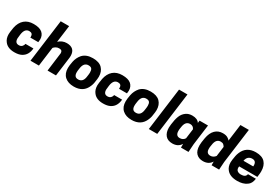

<svg xmlns="http://www.w3.org/2000/svg" viewBox="85 -1952 4547 3118"><g transform="rotate(30 2359.0 -393.5)"><path d="M235 13Q111 13 53 -61Q9 -114 9 -197Q9 -220 13 -246Q19 -293 25 -325Q46 -429 111 -486Q176 -543 282 -543Q392 -543 444 -498.5Q496 -454 496 -376Q496 -359 491 -324H342L343 -341Q343 -407 277 -407Q192 -407 176 -284Q168 -226 168 -209Q168 -123 240 -123Q279 -123 300 -145.5Q321 -168 325 -196H474Q469 -133 442.5 -86.5Q416 -40 365.5 -13.5Q315 13 235 13Z M1010 0H852L897 -351Q897 -378 883.5 -392.5Q870 -407 837 -407Q802 -407 776 -391Q750 -375 737 -358L690 0H532L637 -800H795L753 -482Q818 -543 902 -543Q1055 -543 1059 -397Q1059 -378 1057 -358Z M1354 -123Q1446 -123 1458 -246L1460 -260Q1465 -290 1465 -319Q1465 -363 1448 -385Q1431 -407 1387 -407Q1298 -407 1283 -284Q1281 -269 1279.5 -259Q1278 -249 1277 -239.5Q1276 -230 1276 -212Q1276 -170 1294 -146.5Q1312 -123 1354 -123ZM1349 13Q1241 13 1179 -43Q1117 -99 1117 -201Q1117 -250 1132 -325Q1148 -408 1203 -472Q1270 -543 1392 -543Q1510 -543 1567 -484.5Q1624 -426 1624 -329Q1624 -307 1621 -284L1609 -203Q1603 -173 1589 -140Q1527 13 1349 13Z M1898 13Q1774 13 1716 -61Q1672 -114 1672 -197Q1672 -220 1676 -246Q1682 -293 1688 -325Q1709 -429 1774 -486Q1839 -543 1945 -543Q2055 -543 2107 -498.5Q2159 -454 2159 -376Q2159 -359 2154 -324H2005L2006 -341Q2006 -407 1940 -407Q1855 -407 1839 -284Q1831 -226 1831 -209Q1831 -123 1903 -123Q1942 -123 1963 -145.5Q1984 -168 1988 -196H2137Q2132 -133 2105.5 -86.5Q2079 -40 2028.5 -13.5Q1978 13 1898 13Z M2437 -123Q2529 -123 2541 -246L2543 -260Q2548 -290 2548 -319Q2548 -363 2531 -385Q2514 -407 2470 -407Q2381 -407 2366 -284Q2364 -269 2362.5 -259Q2361 -249 2360 -239.5Q2359 -230 2359 -212Q2359 -170 2377 -146.5Q2395 -123 2437 -123ZM2432 13Q2324 13 2262 -43Q2200 -99 2200 -201Q2200 -250 2215 -325Q2231 -408 2286 -472Q2353 -543 2475 -543Q2593 -543 2650 -484.5Q2707 -426 2707 -329Q2707 -307 2704 -284L2692 -203Q2686 -173 2672 -140Q2610 13 2432 13Z M2909 0H2751L2856 -800H3014Z M3555 -530H3397ZM3196 13Q3110 13 3065.5 -39.5Q3021 -92 3021 -184Q3021 -213 3026 -246Q3037 -341 3062 -406Q3087 -471 3142 -510Q3189 -543 3256 -543Q3353 -543 3391 -484L3397 -530H3555L3505 -149L3495 0H3354V-70Q3304 13 3196 13ZM3258 -123Q3319 -123 3350 -172L3374 -355Q3350 -407 3293 -407Q3204 -407 3189 -284Q3187 -273 3185.5 -263Q3184 -253 3183 -242.5Q3182 -232 3182 -215Q3182 -123 3258 -123Z M3770 13Q3690 13 3643 -36Q3596 -85 3596 -185Q3596 -235 3613 -326Q3632 -432 3688 -487.5Q3744 -543 3830 -543Q3886 -543 3919.5 -523.5Q3953 -504 3965 -484L4007 -800H4165L4079 -149L4069 0H3928V-70Q3878 13 3770 13ZM3832 -123Q3886 -123 3924 -172L3948 -355Q3939 -373 3921 -390Q3903 -407 3867 -407Q3778 -407 3763 -284Q3761 -271 3759 -260Q3757 -249 3756 -239Q3755 -229 3755 -211Q3755 -123 3832 -123Z M4414 13Q4279 13 4217 -61Q4171 -113 4171 -197Q4171 -220 4175 -246Q4181 -291 4187.5 -323Q4194 -355 4207 -387Q4269 -543 4449 -543Q4565 -543 4620.5 -483Q4676 -423 4676 -316Q4676 -279 4670 -240L4666 -208H4325L4323 -186Q4323 -144 4349 -125.5Q4375 -107 4414 -107Q4502 -107 4512 -170H4661Q4649 -74 4589 -36Q4521 13 4414 13ZM4523 -322 4524 -339Q4524 -423 4449 -423Q4408 -423 4379 -399Q4350 -375 4340 -322Z"/></g></svg>

Font: Tanohe Sans
Style: Bold Italic
Weight: 700
Designer: Village Type and Design LLC & Cristiano Sobral
Foundry: Cooper Hewitt Smithsonian Design Museum
Version: Version 1.00;September 29, 2021;FontCreator 13.0.0.2655 64-b